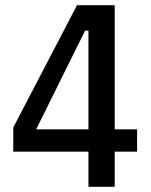

<svg xmlns="http://www.w3.org/2000/svg" viewBox="-20 -718 580 738"><path d="M320 0V-135H31V-228L276 -698H421V-221H507V-135H421V0ZM119 -221H320V-600H307Z"/></svg>

Font: IBM Plex Sans Condensed Medium
Style: Regular
Weight: 500
Width: 3
Designer: Mike Abbink, Paul van der Laan, Pieter van Rosmalen
Foundry: Bold Monday
Version: Version 1.3